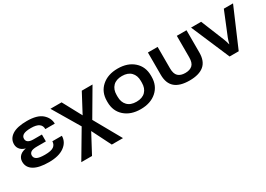

<svg xmlns="http://www.w3.org/2000/svg" viewBox="-3 -1288 3115 2247"><g transform="rotate(-30 1554.5 -165.0)"><path d="M317.9 14.6Q450.2 14.6 524.9 -39.3Q599.6 -93.3 599.6 -178.2H471.2Q470.7 -134.3 437.3 -109.4Q403.8 -84.5 318.8 -84.5Q241.7 -84.5 210.4 -102.3Q179.2 -120.1 179.2 -153.3Q179.2 -181.6 202.4 -198.2Q225.6 -214.8 284.7 -214.8H404.8V-307.6H289.6Q245.1 -307.6 221.4 -323Q197.8 -338.4 197.8 -368.7Q197.8 -403.3 229.5 -420.7Q261.2 -438 330.1 -438Q404.3 -438 438.2 -413.3Q472.2 -388.7 471.2 -342.8H599.1Q598.1 -420.4 533.9 -476.8Q469.7 -533.2 329.1 -533.2Q197.8 -533.2 131.1 -489.5Q64.5 -445.8 64.5 -370.6Q64.5 -326.7 96.4 -294.7Q128.4 -262.7 195.3 -254.4V-265.1Q118.7 -260.3 82 -228Q45.4 -195.8 45.4 -146Q45.4 -68.4 114.3 -26.9Q183.1 14.6 317.9 14.6Z M1054.2 203.1H1205.6L975.1 -207H960.4L792.5 -518.6H641.6L869.6 -133.8H884.8ZM642.1 203.1H787.1L970.2 -140.1H988.3L1210.4 -518.6H1065.4L904.8 -216.8H890.6Z M1259.3 -251.5Q1259.3 -130.9 1341.3 -58.1Q1423.3 14.6 1557.1 14.6Q1690.9 14.6 1772.9 -58.1Q1855 -130.9 1855 -251.5V-267.1Q1855 -387.7 1772.9 -460.4Q1690.9 -533.2 1557.1 -533.2Q1423.3 -533.2 1341.3 -460.4Q1259.3 -387.7 1259.3 -267.1ZM1393.1 -272.5Q1393.1 -345.7 1435.5 -389.2Q1478 -432.6 1557.1 -432.6Q1636.2 -432.6 1678.7 -389.2Q1721.2 -345.7 1721.2 -272.5V-246.6Q1721.2 -173.3 1679 -129.6Q1636.7 -85.9 1557.1 -85.9Q1477.5 -85.9 1435.3 -129.6Q1393.1 -173.3 1393.1 -246.6Z M2219.7 9.8Q2348.1 9.8 2414.3 -45.2Q2480.5 -100.1 2480.5 -217.3V-518.6H2349.6V-228.5Q2349.6 -153.3 2315.7 -122.6Q2281.7 -91.8 2219.7 -91.8Q2157.7 -91.8 2124 -123Q2090.3 -154.3 2090.3 -228.5V-518.6H1959V-217.3Q1959 -101.6 2024.4 -45.9Q2089.8 9.8 2219.7 9.8Z M2542 -518.6 2763.7 0H2886.7L3109.4 -518.6H2984.9L2856 -202.6Q2848.6 -183.6 2843.3 -165.8Q2837.9 -147.9 2833 -127.4H2830.1Q2825.2 -147.9 2819.6 -165.8Q2814 -183.6 2806.6 -202.6L2678.2 -518.6Z"/></g></svg>

Font: Roboto Flex
Style: wght 600 wdth 140 opsz 13.0 GRAD 0.00 slnt 0.00 XTRA 468 XOPQ 96 YOPQ 79 YTLC 514 YTUC 712 YTAS 750 YTDE -203.00 YTFI 738
Weight: 600
Width: 8
Designer: Berlow after Robertson
Foundry: Google
Version: Version 3.100